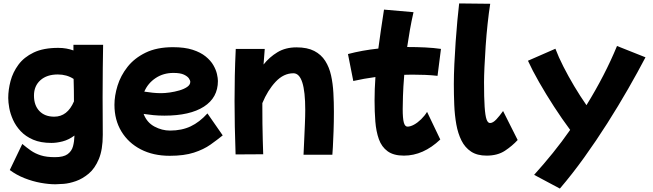

<svg xmlns="http://www.w3.org/2000/svg" viewBox="-20 -828 3803 1119"><path d="M280 5Q217 5 173 -14Q129 -33 100.5 -63.5Q72 -94 56 -129.5Q40 -165 34 -198.5Q28 -232 28 -257Q28 -305 41.5 -356Q55 -407 87.5 -451Q120 -495 176.5 -522Q233 -549 319 -549Q345 -549 367 -545Q389 -541 408 -534V-567H581Q580 -507 579 -431.5Q578 -356 578 -261Q578 -212 578.5 -158.5Q579 -105 579 -42Q579 44 556 99Q533 154 497 184Q461 214 422.5 227.5Q384 241 351.5 243.5Q319 246 303 246Q264 246 217 237.5Q170 229 123 210.5Q76 192 37 163L110 11Q135 32 160 49.5Q185 67 218 77.5Q251 88 300 88Q350 88 374 70.5Q398 53 405.5 24.5Q413 -4 414 -38Q380 -13 345 -4Q310 5 280 5ZM178 -271Q178 -214 209.5 -181Q241 -148 296 -148Q373 -148 411 -237Q411 -269 410.5 -302.5Q410 -336 409 -368Q369 -394 317 -394Q253 -394 215.5 -360.5Q178 -327 178 -271Z M969 80Q873 80 800.5 42.5Q728 5 687.5 -62Q647 -129 647 -217Q647 -270 665 -328.5Q683 -387 723 -438Q763 -489 828.5 -521Q894 -553 988 -553Q1056 -553 1102.5 -538Q1149 -523 1178.5 -499Q1208 -475 1223.5 -448Q1239 -421 1244.5 -396.5Q1250 -372 1250 -356Q1250 -259 1168.5 -206.5Q1087 -154 938 -154Q904 -154 873.5 -157Q843 -160 817 -164Q836 -114 880 -90.5Q924 -67 971 -67Q1039 -67 1091 -91.5Q1143 -116 1189 -167L1278 -39Q1246 -13 1206.5 15Q1167 43 1110 61.5Q1053 80 969 80ZM991 -403Q932 -403 887 -373Q842 -343 821 -294Q846 -290 870.5 -287.5Q895 -285 919 -285Q941 -285 969.5 -289Q998 -293 1025.5 -301Q1053 -309 1071 -321.5Q1089 -334 1089 -351Q1089 -359 1081 -371Q1073 -383 1052 -393Q1031 -403 991 -403Z M1353 72Q1350 -16 1348.5 -91Q1347 -166 1347 -239Q1347 -312 1348.5 -385.5Q1350 -459 1354 -543H1523Q1519 -498 1516 -452Q1550 -495 1597 -523.5Q1644 -552 1708 -552Q1771 -552 1811.5 -531Q1852 -510 1875.5 -473Q1899 -436 1909.5 -388.5Q1920 -341 1923 -286.5Q1926 -232 1926 -177Q1926 -117 1924 -62Q1922 -7 1920 30Q1918 67 1917 74H1749Q1751 33 1753 -13.5Q1755 -60 1757 -105.5Q1759 -151 1759 -188Q1759 -401 1690 -401Q1633 -401 1586.5 -351.5Q1540 -302 1509 -227Q1509 -217 1509 -207Q1509 -159 1509.5 -107.5Q1510 -56 1511.5 -9.5Q1513 37 1514 71Z M2334 79Q2274 79 2239 53.5Q2204 28 2188 -17Q2172 -62 2167.5 -120Q2163 -178 2163 -242Q2163 -308 2168 -379Q2101 -370 2039 -356L2008 -513Q2091 -535 2185 -545Q2192 -596 2200 -652.5Q2208 -709 2218 -772L2390 -757Q2378 -705 2369 -653.5Q2360 -602 2353 -554Q2409 -554 2458.5 -551.5Q2508 -549 2550 -543L2530 -386Q2495 -390 2457.5 -391.5Q2420 -393 2382 -393Q2359 -393 2336 -392Q2330 -319 2328.5 -267Q2327 -215 2327 -193Q2327 -138 2333.5 -114Q2340 -90 2355 -90Q2372 -90 2393 -101.5Q2414 -113 2434.5 -133Q2455 -153 2469 -176L2546 -15Q2447 79 2334 79Z M2816 79Q2761 79 2725.5 55.5Q2690 32 2669.5 -9Q2649 -50 2639.5 -103Q2630 -156 2627.5 -216.5Q2625 -277 2625 -338Q2625 -391 2628 -454.5Q2631 -518 2635.5 -583.5Q2640 -649 2645.5 -707Q2651 -765 2656 -808L2837 -806Q2829 -755 2822 -690.5Q2815 -626 2810.5 -560Q2806 -494 2803.5 -438Q2801 -382 2801 -349Q2801 -258 2804.5 -206Q2808 -154 2815.5 -132.5Q2823 -111 2836 -111Q2853 -111 2873 -132.5Q2893 -154 2912 -181L2997 -12Q2966 22 2923 50.5Q2880 79 2816 79Z M3243 271 3093 191Q3149 129 3202 63.5Q3255 -2 3303 -71Q3256 -134 3209 -206.5Q3162 -279 3122 -349Q3082 -419 3057 -474L3217 -544Q3235 -496 3263.5 -440Q3292 -384 3326.5 -326Q3361 -268 3398 -215Q3506 -390 3576 -560L3742 -494Q3697 -408 3640.5 -309.5Q3584 -211 3519.5 -109.5Q3455 -8 3385 89.5Q3315 187 3243 271Z"/></svg>

Font: KN Bobohei
Style: Bold
Weight: 700
Designer: Kingnam Type Foundry
Version: Version 1.710;March 18, 2023